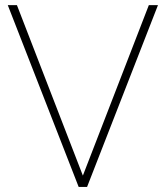

<svg xmlns="http://www.w3.org/2000/svg" viewBox="-20 -739 655 759"><path d="M46.9 -718.8 312.5 -32.2H302.7L568.4 -718.8H604.5L324.2 0H291L10.7 -718.8Z"/></svg>

Font: Min Sans VF VF
Style: Regular
Weight: 400
Designer: Jinseong-Kim, NotoSansCJK, Nunito
Foundry: Jinseong-Kim
Version: Version 1.420;Glyphs 3.1.2 (3151)